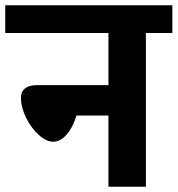

<svg xmlns="http://www.w3.org/2000/svg" viewBox="-40 -713 678 733"><path d="M618 -587H517V0H374V-272H252Q239 -228 215 -200Q191 -172 163 -172Q137 -172 108 -198Q79 -224 59.5 -263.5Q40 -303 40 -341Q40 -363 55.5 -375.5Q71 -388 100 -388H374V-587H-20V-693H618Z"/></svg>

Font: FiraGOUPP
Style: Bold
Weight: 700
Designer: bBox Type
Foundry: bBox Type GmbH
Version: Version 1.001